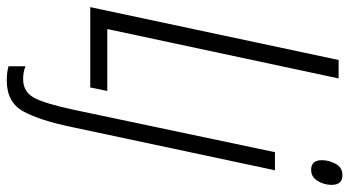

<svg xmlns="http://www.w3.org/2000/svg" viewBox="-246 -518 1005 552"><g transform="rotate(90 256.0 -242.5)"><path d="M512 -694Q512 -725 484 -725Q462 -725 451.5 -705.5Q441 -686 441 -666Q441 -635 469 -635Q489 -635 500.5 -653.5Q512 -672 512 -694ZM232 0 242 -49H64L206 -714H153L1 0ZM346 52 470 -531H418L296 48Q278 132 261 162.5Q244 193 208 193Q186 193 171 186V235Q188 240 212 240Q275 240 301 192Q327 144 346 52Z"/></g></svg>

Font: Noto Sans Display Condensed Light
Style: Italic
Weight: 300
Width: 3
Designer: Monotype Design team
Foundry: Monotype Imaging Inc.
Version: 1.000